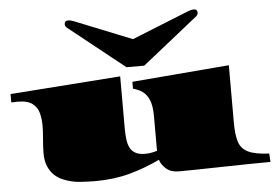

<svg xmlns="http://www.w3.org/2000/svg" viewBox="-57 -940 1499 1043"><g transform="rotate(-5 692.0 -419.0)"><path d="M420.9 22Q383.8 22 338.1 18.8Q292.5 15.6 249 -2Q221.7 -12.7 200.2 -32.7Q179.2 -52.7 166.7 -82Q154.3 -111.3 154.3 -154.3Q154.3 -187.5 158.2 -229.7Q162.1 -272 162.1 -303.7Q162.1 -337.4 154.3 -369.9Q146.5 -402.3 119.9 -423.6Q93.3 -444.8 36.6 -444.8Q21.5 -444.8 3.9 -443.4V-489.3L605.5 -533.2V-246.6Q605.5 -210 609.9 -182.9Q614.3 -155.8 625 -138.2Q647 -102.1 703.1 -102.1Q735.8 -102.1 769.5 -112.8V-301.3Q769.5 -358.4 755.9 -390.4Q742.2 -422.4 719.2 -438Q696.3 -453.6 668.9 -460.4V-498L1198.7 -542V-228.5Q1198.7 -164.6 1210.7 -125.2Q1222.7 -85.9 1260.5 -67.1Q1298.3 -48.3 1375.5 -44.9L1378.4 1Q1327.1 1 1262.2 2.2Q1197.3 3.4 1116.2 4.9Q1035.2 6.3 976.1 7.6Q917 8.8 877.9 8.8Q835 8.8 809.3 -13.7Q783.7 -36.1 775.4 -63.5Q694.3 -24.4 608.6 -1.2Q522.9 22 420.9 22ZM644 -579.6 341.3 -820.8Q330.1 -829.6 330.1 -842.3Q330.1 -849.1 334.5 -854.7Q338.9 -860.4 350.6 -860.4Q358.9 -860.4 366.5 -858.2Q374 -856 384.3 -852.1L692.4 -728.5L1000.5 -852.1Q1010.7 -856 1018.3 -858.2Q1025.9 -860.4 1034.2 -860.4Q1045.9 -860.4 1050.3 -854.7Q1054.7 -849.1 1054.7 -842.3Q1054.7 -829.6 1043.5 -820.8L740.7 -579.6Z"/></g></svg>

Font: Asset
Style: Regular
Weight: 400
Version: Version 1.003; ttfautohint (v1.8.4.7-5d5b)